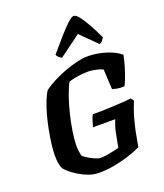

<svg xmlns="http://www.w3.org/2000/svg" viewBox="-174 -1105 1038 1218"><g transform="rotate(-20 344.5 -495.5)"><path d="M283 0Q247 0 212 -13Q177 -26 147.5 -44.5Q118 -63 98 -80.5Q78 -98 71 -108Q63 -122 59 -147Q55 -172 55 -199Q55 -232 60.5 -275.5Q66 -319 75 -366.5Q84 -414 96.5 -459.5Q109 -505 124 -543.5Q139 -582 155 -605Q182 -626 221.5 -646.5Q261 -667 305 -683.5Q349 -700 390.5 -710Q432 -720 462 -720Q505 -720 548 -711Q591 -702 626.5 -686Q662 -670 683 -651Q674 -608 662.5 -570.5Q651 -533 640 -504.5Q629 -476 620 -461Q594 -459 572 -463.5Q550 -468 540 -471L533 -606Q523 -612 504.5 -617Q486 -622 467.5 -625Q449 -628 436 -628Q417 -628 392 -625.5Q367 -623 343.5 -618.5Q320 -614 303 -608Q285 -575 267.5 -525Q250 -475 236 -418Q222 -361 213.5 -306Q205 -251 205 -207Q205 -190 207.5 -171.5Q210 -153 213 -142Q219 -135 233 -125.5Q247 -116 264 -107Q281 -98 297 -92Q313 -86 323 -86Q346 -86 370 -90Q394 -94 415 -99Q436 -104 450 -107L469 -205Q474 -229 480.5 -248.5Q487 -268 494 -285H344Q350 -307 356.5 -328.5Q363 -350 371 -363Q395 -363 429.5 -363.5Q464 -364 502 -366Q540 -368 574 -370Q608 -372 631 -375L646 -356Q640 -340 629.5 -312.5Q619 -285 609 -248.5Q599 -212 590 -171L571 -68Q548 -56 500.5 -39.5Q453 -23 395.5 -11.5Q338 0 283 0ZM311 -767Q301 -770 290.5 -780Q280 -790 278 -799Q320 -849 358.5 -892.5Q397 -936 426 -963.5Q455 -991 469 -991Q485 -991 505.5 -964.5Q526 -938 550 -895Q574 -852 598 -800Q592 -790 584.5 -780Q577 -770 564 -767L456 -874Z"/></g></svg>

Font: Texturina Medium 12pt ExtraBold
Style: Italic
Weight: 800
Italic angle: -11°
Version: Version 1.002